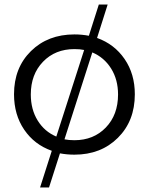

<svg xmlns="http://www.w3.org/2000/svg" viewBox="-20 -681 658 849"><path d="M42 -264.2Q42 -381.3 116.9 -455.1Q191.9 -528.8 309.1 -528.8Q341.8 -528.8 373 -522.9L417 -661.1H456.1L409.2 -513.2Q485.8 -485.8 531 -419.9Q576.2 -354 576.2 -264.2Q576.2 -146 501.2 -71.5Q426.3 2.9 309.1 2.9Q276.4 2.9 245.1 -2.9L196.8 147.9H157.2L209 -14.2Q131.8 -41.5 86.9 -107.7Q42 -173.8 42 -264.2ZM116.2 -263.2Q116.2 -197.3 146.5 -148.2Q176.8 -99.1 229 -77.1L352.1 -460Q334.5 -463.9 309.1 -463.9Q224.1 -463.9 170.2 -408Q116.2 -352.1 116.2 -263.2ZM265.1 -64.9Q284.2 -61 309.1 -61Q394 -61 448 -117.2Q502 -173.3 502 -263.2Q502 -329.1 471.2 -378.2Q440.4 -427.2 388.2 -449.2Z"/></svg>

Font: Montserrat Light
Style: Regular
Weight: 300
Designer: Julieta Ulanovsky
Foundry: Julieta Ulanovsky
Version: Version 1.000;PS 002.000;hotconv 1.0.70;makeotf.lib2.5.58329